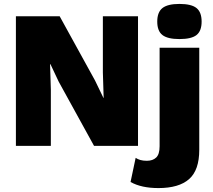

<svg xmlns="http://www.w3.org/2000/svg" viewBox="-20 -743 1084 978"><path d="M683 -660V0H459L279 -327L237 -416H235L239 -286V0H61V-660H284L464 -333L507 -244H508L504 -374V-660ZM894 -544Q834 -544 807.5 -564.5Q781 -585 781 -633Q781 -681 807.5 -702Q834 -723 894 -723Q955 -723 981 -702Q1007 -681 1007 -633Q1007 -585 981 -564.5Q955 -544 894 -544ZM995 -500V20Q995 124 943 169.5Q891 215 787 215Q700 215 645 184L671 61Q681 68 695 72Q709 76 728 76Q758 76 775.5 59.5Q793 43 793 2V-500Z"/></svg>

Font: Work Sans ExtraBold
Style: Regular
Weight: 800
Designer: Wei Huang
Foundry: Wei Huang
Version: Version 2.012; ttfautohint (v1.8.3)